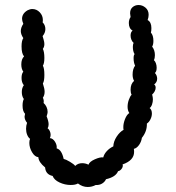

<svg xmlns="http://www.w3.org/2000/svg" viewBox="-20 -746 702 766"><path d="M605 -476Q605 -460 598 -455Q607 -445 607 -432Q607 -418 595 -409Q601 -405 601 -396Q601 -389 597 -381.5Q593 -374 587 -369Q590 -357 590 -350Q590 -339 586.5 -329Q583 -319 577 -315Q586 -308 586 -293Q586 -282 580.5 -270.5Q575 -259 566 -253Q567 -222 546 -196Q544 -181 535 -168Q526 -155 514 -152Q515 -148 515 -140Q515 -106 469 -90L470 -86Q470 -78 464 -71Q458 -64 451 -63Q442 -40 403 -31Q398 -20 387 -13.5Q376 -7 362 -8Q347 0 330 0Q309 0 291 -14Q281 -8 262 -8Q239 -8 217.5 -18Q196 -28 190 -44Q162 -50 160 -78Q134 -99 133 -119Q119 -120 108 -138.5Q97 -157 97 -176Q97 -186 100 -192Q93 -197 88.5 -208Q84 -219 84 -232Q84 -245 88 -256Q78 -268 78 -281Q78 -284 80 -292Q70 -302 70 -325Q70 -341 75 -351Q67 -362 67 -379Q67 -395 75 -406Q66 -417 66 -435Q66 -452 73 -460Q65 -471 65 -489Q65 -510 76 -521Q66 -532 66 -561Q66 -584 73 -594Q63 -609 63 -622Q63 -636 73 -651Q68 -663 68 -671Q68 -692 90 -705Q100 -710 109 -710Q126 -710 138.5 -697Q151 -684 151 -666Q151 -660 150 -657Q161 -646 161 -630Q161 -615 150 -602Q151 -598 154 -588Q157 -578 157 -570Q157 -559 151 -551Q157 -539 157 -515Q157 -493 151 -484Q157 -474 157 -447Q157 -422 151 -413Q158 -392 158 -380Q158 -366 151 -356Q156 -347 154 -335Q161 -329 165.5 -319.5Q170 -310 170 -299Q170 -294 166 -282Q174 -262 174 -250Q174 -241 170 -234Q175 -231 178.5 -223.5Q182 -216 182 -208Q182 -201 179 -195Q191 -194 199.5 -180.5Q208 -167 206 -154Q226 -149 234 -112Q243 -110 259 -100.5Q275 -91 280 -84Q291 -95 308 -95Q321 -95 333 -89Q337 -101 358.5 -110.5Q380 -120 392 -118Q395 -131 406 -143Q417 -155 432 -162Q433 -182 445.5 -201Q458 -220 473 -228Q472 -231 472 -239Q472 -254 479 -271.5Q486 -289 496 -295Q489 -305 489 -320Q489 -334 494 -348Q499 -362 505 -368Q501 -376 501 -388Q501 -412 515 -423Q509 -434 509 -448Q509 -471 519 -484Q513 -496 513 -514Q513 -526 517 -530Q510 -541 510 -559Q510 -569 513 -575Q508 -579 504.5 -587Q501 -595 501 -604Q501 -618 509 -624Q494 -632 494 -654Q494 -668 501 -678Q499 -690 499 -693Q499 -709 509 -717.5Q519 -726 533 -726Q548 -726 560.5 -715.5Q573 -705 573 -687Q573 -677 569 -666Q584 -658 584 -634Q584 -622 582 -616Q592 -605 592 -583Q592 -568 587 -560Q598 -546 598 -526Q598 -514 594 -506Q599 -502 602 -493.5Q605 -485 605 -476Z"/></svg>

Font: Pangolin
Style: Regular
Weight: 400
Designer: Kevin Burke
Foundry: Google, Inc.
Version: Version 1.101